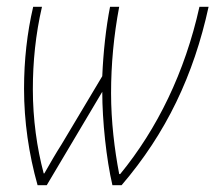

<svg xmlns="http://www.w3.org/2000/svg" viewBox="-20 -547 636 567"><path d="M91 0H118L282 -276C282 -190 294 -77 312 0H339C471 -154 552 -325 596 -527H569C526 -333 444 -166 335 -33H332C318 -106 308 -189 308 -272C308 -357 316 -442 332 -527H305C293 -466 285 -393 282 -322L162 -121C146 -96 128 -65 111 -35H109C89 -110 77 -196 77 -283C77 -364 85 -445 104 -527H78C60 -450 51 -369 51 -285C51 -189 65 -92 91 0Z"/></svg>

Font: Noto Sans Condensed Thin
Style: Italic
Weight: 100
Width: 3
Italic angle: -12°
Designer: Monotype Design Team
Foundry: Monotype Imaging Inc.
Version: Version 2.013